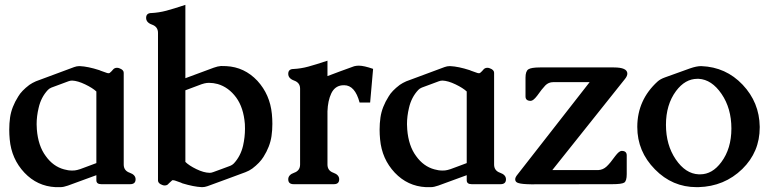

<svg xmlns="http://www.w3.org/2000/svg" viewBox="-20 -749 3168 791"><path d="M377 -27.3 259.8 15.6Q241.7 22 229 22H208.5Q133.3 18.1 80.6 -37.6Q27.3 -94.2 20 -174.8Q18.1 -195.3 18.1 -214.8Q18.1 -240.7 21.5 -265.1Q27.8 -308.6 55.2 -351.6Q68.4 -374.5 101.1 -399.4Q113.3 -407.7 127.9 -414.1Q167.5 -428.7 206.8 -443.4Q246.1 -458 285.6 -472.7Q296.4 -476.6 306.2 -476.6H309.1Q342.3 -475.1 389.2 -460Q394 -458.5 395 -457.5Q404.8 -453.6 419.9 -448.7Q423.8 -447.3 427.2 -447.3Q430.2 -447.3 432.1 -448.7Q441.4 -456.5 444.8 -461.4Q451.2 -469.7 461.9 -469.7Q467.3 -469.7 471.7 -467.8Q489.7 -461.4 489.7 -449.2V-71.3Q489.7 -45.9 514.2 -37.4Q538.6 -28.8 538.6 -10.3Q538.6 9.8 516.1 9.8H397.5Q377 9.8 377 -6.3ZM377 -372.1Q361.3 -386.7 330.8 -401.4Q300.3 -416 277.8 -417H276.4Q269.5 -417 261.7 -414.1Q244.1 -407.7 226.8 -401.1Q209.5 -394.5 191.9 -388.2Q182.6 -384.3 177.2 -378.4Q148.9 -348.1 139.2 -304.7Q130.9 -270.5 130.9 -237.3Q130.9 -227.1 131.8 -215.8Q137.2 -147.9 168.5 -106Q198.7 -63.5 243.7 -51.3Q260.3 -46.4 277.3 -46.4Q282.7 -46.4 288.1 -46.9Q296.9 -47.9 310.1 -52.2Q321.3 -56.2 345.2 -65.2Q369.1 -74.2 377 -77.1Z M743.7 -82Q758.8 -66.9 789.1 -52.2Q819.3 -37.6 842.3 -37.1H845.2Q850.6 -37.1 858.4 -40Q877 -46.9 894 -53Q911.1 -59.1 928.7 -65.9Q936.5 -68.8 943.4 -75.7Q971.2 -105.5 981.4 -148.9Q989.3 -184.1 989.3 -218.8Q989.3 -229 988.8 -238.3Q983.4 -305.7 953.1 -347.2Q921.9 -389.6 877 -402.8Q858.9 -407.7 841.3 -407.7Q836.4 -407.7 832 -407.2Q822.8 -406.2 810.1 -401.9Q798.8 -397.5 774.9 -388.7Q751 -379.9 743.7 -377ZM725.1 3.4Q715.3 -0.5 700.2 -5.4Q695.8 -6.8 692.4 -6.8Q689.9 -6.8 688.5 -5.4Q678.7 2.9 675.3 6.8Q669.4 15.1 658.7 15.1Q653.3 15.1 648.9 13.2Q630.9 6.8 630.9 -5.4V-613.8Q630.9 -638.7 606.4 -647.5Q582 -656.2 582 -675.3Q582 -695.3 604 -695.3Q634.3 -696.8 664.8 -704.8Q695.3 -712.9 743.7 -729V-426.8L860.8 -470.2Q877 -476.1 890.6 -477.1Q896 -477.1 901.1 -476.8Q906.2 -476.6 912.1 -476.6Q987.3 -472.7 1040.5 -416Q1092.3 -359.4 1100.1 -279.3Q1102.1 -258.8 1102.1 -238.8Q1102.1 -212.9 1098.6 -188.5Q1092.3 -145 1065.4 -102.5Q1050.3 -78.1 1019.5 -54.7Q1006.8 -45.4 991.2 -39.6Q952.1 -25.4 913.1 -10.7Q874 3.9 834.5 18.1Q823.2 22 813.5 22H811Q778.3 20.5 731.4 6.3Q726.6 4.4 725.1 3.4Z M1329.1 -290.5V-71.3Q1329.1 -45.9 1353.3 -37.4Q1377.4 -28.8 1377.4 -10.3Q1377.4 9.8 1355.5 9.8H1189.9Q1167.5 9.8 1167.5 -10.3Q1167.5 -28.8 1191.9 -37.4Q1216.3 -45.9 1216.3 -71.3V-383.8Q1216.3 -408.2 1191.9 -417Q1167.5 -425.8 1167.5 -444.8Q1167.5 -464.8 1189.5 -464.8Q1219.7 -466.3 1250.2 -474.6Q1280.8 -482.9 1329.1 -499V-435.5L1379.9 -454.6Q1417.5 -468.8 1439 -476.1Q1447.8 -478.5 1458.5 -478.5Q1479 -478.5 1517.1 -465.3L1504.9 -326.7H1461.4Q1442.4 -397.9 1397.9 -397.9Q1393.1 -397.9 1388.7 -397.5Q1358.9 -394 1344.7 -364Q1330.6 -334 1329.1 -290.5Z M1902.8 -27.3 1785.6 15.6Q1767.6 22 1754.9 22H1734.4Q1659.2 18.1 1606.4 -37.6Q1553.2 -94.2 1545.9 -174.8Q1543.9 -195.3 1543.9 -214.8Q1543.9 -240.7 1547.4 -265.1Q1553.7 -308.6 1581.1 -351.6Q1594.2 -374.5 1627 -399.4Q1639.2 -407.7 1653.8 -414.1Q1693.4 -428.7 1732.7 -443.4Q1772 -458 1811.5 -472.7Q1822.3 -476.6 1832 -476.6H1835Q1868.2 -475.1 1915 -460Q1919.9 -458.5 1920.9 -457.5Q1930.7 -453.6 1945.8 -448.7Q1949.7 -447.3 1953.1 -447.3Q1956.1 -447.3 1958 -448.7Q1967.3 -456.5 1970.7 -461.4Q1977.1 -469.7 1987.8 -469.7Q1993.2 -469.7 1997.6 -467.8Q2015.6 -461.4 2015.6 -449.2V-71.3Q2015.6 -45.9 2040 -37.4Q2064.5 -28.8 2064.5 -10.3Q2064.5 9.8 2042 9.8H1923.3Q1902.8 9.8 1902.8 -6.3ZM1902.8 -372.1Q1887.2 -386.7 1856.7 -401.4Q1826.2 -416 1803.7 -417H1802.2Q1795.4 -417 1787.6 -414.1Q1770 -407.7 1752.7 -401.1Q1735.4 -394.5 1717.8 -388.2Q1708.5 -384.3 1703.1 -378.4Q1674.8 -348.1 1665 -304.7Q1656.7 -270.5 1656.7 -237.3Q1656.7 -227.1 1657.7 -215.8Q1663.1 -147.9 1694.3 -106Q1724.6 -63.5 1769.5 -51.3Q1786.1 -46.4 1803.2 -46.4Q1808.6 -46.4 1814 -46.9Q1822.8 -47.9 1835.9 -52.2Q1847.2 -56.2 1871.1 -65.2Q1895 -74.2 1902.8 -77.1Z M2555.2 -424.3 2255.4 -48.3H2444.8Q2464.4 -49.3 2479.2 -63.2Q2494.1 -77.1 2514.6 -106Q2530.8 -127.4 2541 -127.4Q2562 -127.4 2562 -108.9V-31.7Q2562 -2.9 2551.5 3.4Q2541 9.8 2502.4 9.8L2168 10.3Q2130.4 9.8 2116.7 5.4Q2102.5 2 2102.5 -10.3Q2102.5 -18.6 2112.3 -30.3L2409.2 -410.6H2259.3Q2239.7 -410.6 2226.3 -396.7Q2212.9 -382.8 2192.9 -354.5Q2176.8 -333.5 2166.5 -333.5Q2145 -333.5 2145 -351.6V-429.2Q2145 -455.6 2156.7 -463.4Q2168.5 -471.2 2205.1 -471.2H2508.8Q2564.5 -471.2 2564.5 -445.8Q2564.5 -436 2555.2 -424.3Z M2869.6 -476.6Q2970.7 -472.7 3039.6 -399.9Q3108.4 -327.1 3109.9 -227.1V-224.1Q3109.9 -123 3038.1 -52.7Q2964.4 19 2857.4 22H2849.6Q2750 22 2678.2 -51.3Q2605.5 -125 2605.5 -225.6V-227.1Q2606 -337.4 2689 -413.1Q2700.2 -423.3 2719.7 -430.2Q2739.3 -437 2775.4 -450.2Q2796.9 -458 2822.8 -467.3Q2849.6 -476.6 2867.7 -476.6ZM2858.4 -424.3H2853Q2802.7 -424.3 2765.1 -374Q2723.6 -317.9 2723.6 -234.9Q2723.6 -151.9 2763.9 -92.5Q2804.2 -33.2 2858.4 -30.8H2864.7Q2914.6 -30.8 2951.7 -81.1Q2993.2 -136.7 2993.2 -219.7Q2993.2 -302.7 2952.6 -362.1Q2912.1 -421.4 2858.4 -424.3Z"/></svg>

Font: Caudex
Style: Bold
Weight: 700
Version: Version 1.01